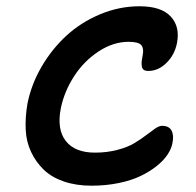

<svg xmlns="http://www.w3.org/2000/svg" viewBox="-20 -651 629 615"><path d="M272.9 -56.2Q224.1 -56.2 184.8 -69.6Q145.5 -83 120.4 -107.2Q95.2 -131.3 79.6 -164.3Q64 -197.3 62.3 -236.3Q60.5 -275.4 67.9 -318.8Q80.1 -380.4 113 -437Q146 -493.7 192.6 -536.6Q239.3 -579.6 300.5 -605.2Q361.8 -630.9 426.8 -630.9Q496.6 -630.9 526.9 -598.1Q557.1 -565.4 546.9 -513.2Q539.6 -475.6 513.4 -449.7Q487.3 -423.8 455.1 -423.8Q445.3 -423.8 440.2 -427.5Q435.1 -431.2 434.1 -439.5Q433.1 -447.8 433.8 -454.6Q434.6 -461.4 437 -474.1Q441.4 -495.1 432.9 -506.1Q424.3 -517.1 392.1 -517.1Q342.8 -517.1 295.9 -486.3Q249 -455.6 217.5 -407Q186 -358.4 174.8 -304.2Q161.6 -236.3 190.9 -199.2Q220.2 -162.1 284.2 -162.1Q322.8 -162.1 356 -170.9Q389.2 -179.7 410.2 -192.4Q431.2 -205.1 447.8 -217.8Q464.4 -230.5 477.1 -239.3Q489.7 -248 499 -248Q521.5 -248 529.5 -232.7Q537.6 -217.3 532.2 -191.9Q528.8 -174.3 516.6 -155.8Q504.4 -137.2 482.2 -119.4Q460 -101.6 430.7 -87.4Q401.4 -73.2 360.4 -64.7Q319.3 -56.2 272.9 -56.2Z"/></svg>

Font: Shantell Sans Irregular
Style: Italic
Weight: 500
Italic angle: -11.31°
Designer: Stephen Nixon, Anya Danilova, Shantell Martin
Foundry: Arrow Type
Version: Version 1.006;[9816181b4]